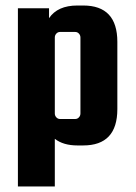

<svg xmlns="http://www.w3.org/2000/svg" viewBox="-20 -518 492 697"><path d="M282 10H261Q210 10 179 -14V159H45V-488H158V-452Q189 -498 261 -498H282Q406 -498 406 -366V-122Q406 10 282 10ZM179 -382V-106Q179 -98 184.5 -92Q190 -86 198 -86H253Q261 -86 266.5 -92Q272 -98 272 -106V-382Q272 -390 266.5 -396Q261 -402 253 -402H198Q190 -402 184.5 -396Q179 -390 179 -382Z"/></svg>

Font: Squada One
Style: Regular
Weight: 400
Version: Version 1.001